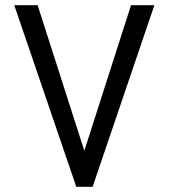

<svg xmlns="http://www.w3.org/2000/svg" viewBox="-20 -720 650 740"><path d="M575 -700H485L305 -139L125 -700H35L274 0H337Z"/></svg>

Font: Necto Mono
Style: Regular
Weight: 400
Designer: Marco Condello
Foundry: Collletttivo
Version: Version 1.300;Glyphs 3.2 (3217)